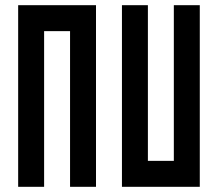

<svg xmlns="http://www.w3.org/2000/svg" viewBox="-20 -720 840 740"><path d="M50 -700V0H150V-600H250V0H350V-700ZM650 -100H550V-700H450V0H750V-700H650Z"/></svg>

Font: Mourier
Style: Regular
Weight: 400
Designer: Eric Mourier
Foundry: Velvetyne Type Foundry
Version: Version 2.000;hotconv 1.0.109;makeotfexe 2.5.65596